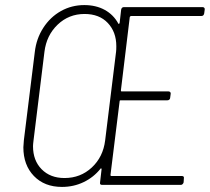

<svg xmlns="http://www.w3.org/2000/svg" viewBox="-20 -728 826 756"><path d="M773 -665H496Q493 -665 491 -661L456 -372Q456 -368 459 -368H644Q648 -368 650.5 -365Q653 -362 652 -358L650 -343Q650 -339 647 -336Q644 -333 639 -333H455Q451 -333 451 -329L415 -39Q415 -37 416 -36Q417 -35 418 -35H696Q706 -35 704 -25L703 -10Q702 -6 699 -3Q696 0 692 0H382Q372 0 374 -10L380 -62Q380 -64 378.5 -65Q377 -66 376 -64Q349 -30 309.5 -11Q270 8 224 8Q155 8 113.5 -35Q72 -78 72 -148Q72 -156 74 -176L117 -523Q123 -576 150.5 -618.5Q178 -661 220 -684.5Q262 -708 312 -708Q358 -708 392.5 -689Q427 -670 446 -635Q447 -633 448.5 -634Q450 -635 451 -637L457 -690Q459 -700 468 -700H778Q782 -700 784.5 -697Q787 -694 786 -690L784 -675Q782 -665 773 -665ZM394 -175 437 -524Q438 -531 438 -546Q438 -602 404.5 -637.5Q371 -673 313 -673Q251 -673 207 -631Q163 -589 155 -524L112 -175Q110 -159 110 -152Q110 -96 144 -61.5Q178 -27 234 -27Q297 -27 341.5 -68.5Q386 -110 394 -175Z"/></svg>

Font: Barlow Semi Condensed ExLight
Style: Italic
Weight: 275
Width: 4
Italic angle: -7°
Designer: Jeremy Tribby
Foundry: Tribby Type
Version: Version 1.408